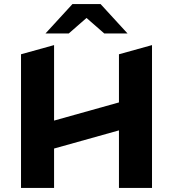

<svg xmlns="http://www.w3.org/2000/svg" viewBox="-20 -921 848 941"><path d="M404 -833 491 -757H605L473 -901H335L203 -757H317ZM563 -655V-419L245 -330V-700L83 -655V0H245V-193L563 -282V0H725V-700Z"/></svg>

Font: Talent SemiBold
Style: Bold
Weight: 700
Designer: Mike Powis
Version: Version 1.001;hotconv 1.0.109;makeotfexe 2.5.65596